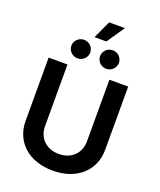

<svg xmlns="http://www.w3.org/2000/svg" viewBox="-194 -1224 1123 1351"><g transform="rotate(20 367.0 -548.0)"><path d="M367.2 10.3C545.4 10.3 664.6 -96.7 664.6 -253.9V-727.5H523.9V-265.6C523.9 -178.2 462.4 -114.7 367.2 -114.7C271.5 -114.7 210 -178.2 210 -265.6V-727.5H68.8V-253.9C68.8 -96.7 187.5 10.3 367.2 10.3ZM476.1 -792C515.1 -792 546.4 -823.2 546.4 -861.3C546.4 -899.4 515.1 -930.7 476.1 -930.7C437 -930.7 405.3 -899.4 405.3 -861.3C405.3 -823.2 437 -792 476.1 -792ZM261.2 -792C300.3 -792 332 -823.2 332 -861.3C332 -899.4 300.3 -930.7 261.2 -930.7C222.2 -930.7 190.4 -899.4 190.4 -861.3C190.4 -823.2 222.2 -792 261.2 -792ZM322.8 -973.1H411.6L502.4 -1106H384.3Z"/></g></svg>

Font: Raveo SemiBold
Style: Regular
Weight: 600
Designer: Jakub Foglar, Rasmus Andersson (Inter)
Foundry: Jakubfoglar.com
Version: Version 1.100;Glyphs 3.2.3 (3260)